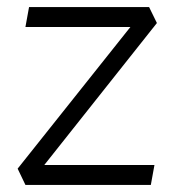

<svg xmlns="http://www.w3.org/2000/svg" viewBox="-20 -522 493 542"><path d="M405.8 0 416 -56.2H105L422.9 -457L400.9 -502H62L51.8 -445.8H348.1L29.8 -45.9L51.8 0Z"/></svg>

Font: Comic Neue Angular
Style: Regular
Weight: 400
Designer: Craig Rozynski
Foundry: Craig Rozynski
Version: Version 2.003